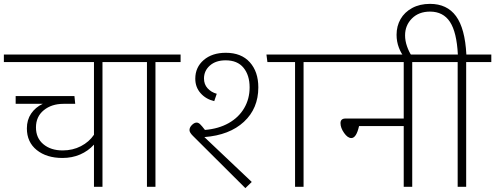

<svg xmlns="http://www.w3.org/2000/svg" viewBox="-35 -966 2561 993"><path d="M626 -645H495V0H451V-218Q421 -185 379.5 -167Q338 -149 288 -149Q206 -149 155 -190Q104 -231 104 -302Q104 -346 126 -378.5Q148 -411 186 -429H46V-469H350L354 -429H293Q232 -429 191.5 -396Q151 -363 151 -307Q151 -252 189.5 -220Q228 -188 289 -188Q341 -188 383.5 -210Q426 -232 451 -269V-645H-15V-684H626Z M899 -645H769V0H725V-645H596V-684H899Z M1022 -257 1267 -25 1234 7 962 -264Q945 -281 945 -293Q945 -307 957.5 -319.5Q970 -332 982 -332Q991 -332 1000 -323.5Q1009 -315 1025 -294Q1096 -300 1148 -329.5Q1200 -359 1228 -407Q1256 -455 1256 -514Q1256 -577 1224.5 -615.5Q1193 -654 1132 -654Q1081 -654 1050.5 -627Q1020 -600 1020 -560Q1020 -530 1038.5 -509.5Q1057 -489 1086 -481L1073 -443Q1030 -453 1002.5 -484Q975 -515 975 -559Q975 -618 1018.5 -655.5Q1062 -693 1133 -693Q1213 -693 1257 -644Q1301 -595 1301 -514Q1301 -405 1226.5 -336Q1152 -267 1022 -257ZM1671 -645H1535V0H1491V-645H1348L1343 -684H1671Z M2227 -645H2097V0H2053V-314H1822Q1808 -252 1782 -252Q1763 -252 1744.5 -278.5Q1726 -305 1726 -329Q1726 -353 1752 -353H2053V-645H1642V-684H2227Z M2506 -645H2376V0H2332V-645H2203V-684H2333Q2327 -800 2292 -853Q2257 -906 2189 -906Q2131 -906 2095.5 -870.5Q2060 -835 2060 -783Q2060 -755 2070 -726.5Q2080 -698 2093 -679L2057 -670Q2040 -688 2028 -719.5Q2016 -751 2016 -786Q2016 -831 2036.5 -867Q2057 -903 2096.5 -924.5Q2136 -946 2189 -946Q2277 -946 2323.5 -882.5Q2370 -819 2377 -684H2506Z"/></svg>

Font: FiraGO ExtraLight
Style: Regular
Weight: 200
Designer: bBox Type
Foundry: bBox Type GmbH
Version: Version 1.001